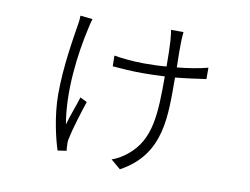

<svg xmlns="http://www.w3.org/2000/svg" viewBox="-74 -696 1147 880"><g transform="rotate(10 500.0 -256.0)"><path d="M234 -583C234 -574 233 -556 230 -541C219 -471 196 -339 196 -211C196 -110 222 -4 238 44L279 38C278 32 277 18 277 9C276 0 277 -13 280 -23C287 -60 315 -151 331 -198L299 -214C285 -168 265 -119 255 -80C229 -228 250 -403 280 -534C283 -549 287 -565 291 -577ZM853 -450C811 -439 763 -431 710 -426C709 -468 708 -525 709 -542C710 -558 710 -574 712 -591H654C656 -584 659 -555 660 -542C662 -515 663 -464 663 -422C630 -419 595 -418 558 -418C504 -418 445 -425 419 -430L420 -380C458 -377 507 -373 556 -373C595 -373 630 -374 663 -376C663 -202 660 -80 559 1C540 17 513 33 489 41L534 79C721 -22 710 -202 710 -379C763 -384 809 -391 853 -397Z"/></g></svg>

Font: Source Han Sans SC Light
Style: Regular
Weight: 300
Designer: Ryoko NISHIZUKA (kana & ideographs); Paul D. Hunt (Latin, Greek & Cyrillic); Wenlong ZHANG (bopomofo); Sandoll Communica
Foundry: Adobe Systems Incorporated
Version: Version 1.004;PS 1.004;hotconv 1.0.82;makeotf.lib2.5.63406